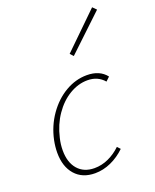

<svg xmlns="http://www.w3.org/2000/svg" viewBox="-130 -760 680 840"><g transform="rotate(-20 209.5 -339.5)"><path d="M240 -525 402 -683 419 -666 254 -510ZM273 -390Q230 -390 189 -365.5Q148 -341 117.5 -296.5Q87 -252 74 -195Q67 -167 67 -138Q67 -82 95 -50Q123 -18 172 -18Q206 -18 237.5 -32.5Q269 -47 295 -72L308 -58Q278 -29 241.5 -12.5Q205 4 167 4Q108 4 74.5 -34Q41 -72 41 -137Q41 -164 47 -194Q60 -256 95 -306Q130 -356 178 -384Q226 -412 278 -412Q338 -412 368 -373L350 -356Q321 -390 273 -390Z"/></g></svg>

Font: Ysabeau Infant Extralight
Style: Italic
Weight: 200
Italic angle: -12°
Designer: Christian Thalmann (Catharsis Fonts)
Version: Version 0.003